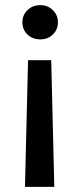

<svg xmlns="http://www.w3.org/2000/svg" viewBox="-20 -585 312 746"><path d="M137 -432Q106 -432 86.5 -451Q67 -470 67 -499Q67 -526 86.5 -545.5Q106 -565 137 -565Q166 -565 185.5 -545.5Q205 -526 205 -499Q205 -470 185.5 -451Q166 -432 137 -432ZM77 141 89 -351H179L191 141Z"/></svg>

Font: Ultramarine Medium
Style: Regular
Weight: 500
Designer: Colophon Foundry, Jonny Pinhorn
Foundry: Colophon Foundry
Version: Version 1.200; ttfautohint (v1.8.3)